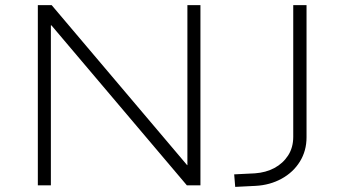

<svg xmlns="http://www.w3.org/2000/svg" viewBox="-20 -725 1347 751"><path d="M128 0V-705H182L712 -79H713V-705H764V0H711L181 -626H179V0ZM900 6 896 -43 977 -47Q1020 -50 1053.5 -68Q1087 -86 1107 -117Q1127 -148 1127 -190V-705H1179V-188Q1179 -135 1153 -93Q1127 -51 1081.5 -26Q1036 -1 980 2Z"/></svg>

Font: Nunito Sans 7pt SemiExpanded ExtraLight
Style: Regular
Weight: 250
Width: 6
Designer: Vernon Adams
Foundry: Vernon Adams
Version: Version 3.101;gftools[0.9.27]